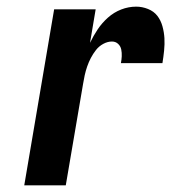

<svg xmlns="http://www.w3.org/2000/svg" viewBox="-20 -558 540 578"><path d="M53 0 143 -530H268L251 -429Q261 -450 274 -469.5Q287 -489 305 -505Q323 -521 345 -529.5Q367 -538 390 -538Q408 -538 425.5 -531Q443 -524 453.5 -510.5Q464 -497 469 -479Q474 -461 475 -443Q476 -425 474 -405.5Q472 -386 469 -368H344Q346 -378 346.5 -388.5Q347 -399 345 -409Q343 -419 335.5 -426Q328 -433 317 -433Q304 -433 291 -426Q278 -419 269 -407.5Q260 -396 253.5 -383.5Q247 -371 242.5 -358Q238 -345 235 -331.5Q232 -318 230 -305L178 0Z"/></svg>

Font: iosevka_custom_sans_ss08 XBd
Style: Italic
Weight: 800
Italic angle: -10°
Designer: Belleve Invis
Foundry: Belleve Invis
Version: Version 10.3.0; ttfautohint (v1.8.3)